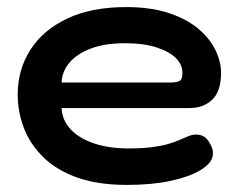

<svg xmlns="http://www.w3.org/2000/svg" viewBox="-20 -506 674 542"><path d="M338 16Q256 16 197.5 -5Q139 -26 102 -62.5Q65 -99 47.5 -144.5Q30 -190 30 -239Q30 -309 65.5 -365Q101 -421 169.5 -453.5Q238 -486 336 -486Q405 -486 455.5 -469.5Q506 -453 539 -425.5Q572 -398 588 -365Q604 -332 604 -301Q604 -248 579 -224.5Q554 -201 516 -201H154Q155 -168 178.5 -142Q202 -116 244.5 -101.5Q287 -87 343 -87Q381 -87 408.5 -90.5Q436 -94 454.5 -99.5Q473 -105 486 -110.5Q499 -116 509 -120.5Q519 -125 530 -126Q542 -127 553 -122Q564 -117 572 -102Q579 -90 580.5 -81Q582 -72 580 -64Q576 -44 545.5 -25.5Q515 -7 462 4.5Q409 16 338 16ZM154 -273H458Q475 -273 485 -276.5Q495 -280 495 -300Q495 -324 476 -342.5Q457 -361 421 -372.5Q385 -384 334 -384Q276 -384 236.5 -369Q197 -354 176 -329Q155 -304 154 -273Z"/></svg>

Font: Fredoka SemiExpanded Medium
Style: Regular
Weight: 500
Width: 6
Designer: Ben Nathan
Foundry: Milena B. Brandão, Ben Nathan
Version: Version 2.001